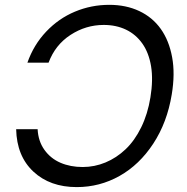

<svg xmlns="http://www.w3.org/2000/svg" viewBox="-20 -757 768 787"><path d="M92.3 -500Q117.9 -573.2 169.2 -627.3Q220.5 -681.5 287.3 -709.3Q354 -737.2 427.9 -737.2Q496.8 -737.2 551 -711.6Q605.1 -686.1 639 -638.5Q672.9 -590.9 685.5 -522.7Q698.2 -454.5 683.9 -369.3Q665.1 -255 608.3 -168.3Q551.5 -81.7 470.2 -35.9Q388.8 9.9 294.4 9.9Q185 9.9 116.8 -53.6Q48.7 -117.2 46.2 -227.3H134.2Q136.7 -178.3 162.1 -142.8Q187.5 -107.2 228 -89.8Q268.5 -72.4 318.9 -72.4Q367.5 -72.4 412.5 -91.1Q457.4 -109.7 494.7 -145.1Q532 -180.4 558.8 -235.1Q585.6 -289.8 596.6 -358Q608.3 -429.7 599.3 -485.1Q590.2 -540.5 563.6 -578.3Q536.9 -616.1 496.4 -635.5Q456 -654.8 405.2 -654.8Q332 -654.8 269.2 -614Q206.3 -573.2 179 -500Z"/></svg>

Font: Karasuma Gothic
Style: Italic
Weight: 400
Italic angle: -9.39999°
Designer: Rasmus Andersson / Ryoko Nishizuka
Foundry: Genbu
Version: Version 1.00